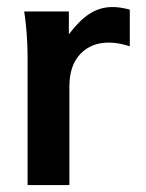

<svg xmlns="http://www.w3.org/2000/svg" viewBox="-20 -534 421 554"><path d="M180.2 0V-283.7C180.2 -325.2 190.9 -356.4 211.9 -378.4C232.9 -400.4 260.3 -411.1 293.9 -411.1C312.5 -411.1 332.5 -407.7 354.5 -400.4V-506.3C335.9 -511.2 319.3 -513.7 304.7 -513.7C255.4 -513.7 218.3 -487.3 178.7 -435.1V-501H49.8L52.2 -483.9C53.7 -472.7 55.7 -456.1 57.1 -435.1C58.6 -414.1 59.6 -393.6 59.6 -374V0Z"/></svg>

Font: Ride
Style: Bold
Weight: 700
Version: Version 3.000